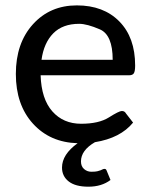

<svg xmlns="http://www.w3.org/2000/svg" viewBox="-20 -536 569 727"><path d="M279.8 -445.8Q217.3 -445.8 181.6 -409.7Q146 -373.5 137.2 -309.6H406.7Q406.7 -403.8 358.2 -424.8Q309.6 -445.8 279.8 -445.8ZM214.8 98.6Q214.8 48.8 273.9 6.3Q169.4 3.4 104.7 -67.9Q40 -139.2 40 -255.9Q40 -372.6 104.7 -444.1Q169.4 -515.6 271 -515.6Q372.1 -515.6 431.9 -454.8Q491.7 -394 491.7 -288.1Q491.7 -266.1 486.8 -258.5Q481.9 -251 469.2 -251H133.8Q136.7 -161.1 178.2 -114.3Q219.7 -67.4 287.1 -67.4Q354.5 -67.4 392.6 -91.6Q430.7 -115.7 441.4 -115.7Q452.1 -115.7 457 -106.4L483.9 -71.8Q436 -13.2 339.4 2.4Q286.6 33.2 286.6 75.2Q286.6 93.8 298.3 104Q310.1 114.3 325.7 114.3Q341.3 114.3 348.4 112.5Q355.5 110.8 360.6 108.9Q365.7 106.9 368.7 105.2Q371.6 103.5 376.5 103.5Q381.3 103.5 383.8 109.9L398.4 145.5Q364.7 170.9 314.9 170.9Q265.6 170.9 240.2 151.1Q214.8 131.3 214.8 98.6Z"/></svg>

Font: Lato-Medium
Style: Regular
Weight: 500
Designer: Lukasz Dziedzic
Foundry: tyPoland Lukasz Dziedzic
Version: Version 2.006; 2014-01-15